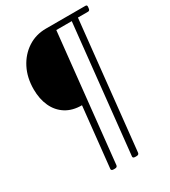

<svg xmlns="http://www.w3.org/2000/svg" viewBox="-210 -802 951 1076"><g transform="rotate(-30 265.5 -263.5)"><path d="M200 173Q191 173 187.5 169.5Q184 166 185 161L226 -227Q165 -227 122.5 -254Q80 -281 58 -329Q36 -377 36 -439Q36 -515 66 -573.5Q96 -632 148 -666Q200 -700 266 -700H521Q527 -700 529.5 -697Q532 -694 531 -686L530 -678Q529 -664 517 -664H452L365 161Q364 167 360 170Q356 173 348 173H340Q331 173 327.5 169.5Q324 166 325 161L412 -664H312L225 161Q224 167 220 170Q216 173 208 173Z"/></g></svg>

Font: Asap Thin
Style: Italic
Weight: 250
Italic angle: -6°
Designer: Pablo Cosgaya
Foundry: Omnibus-Type
Version: Version 3.001